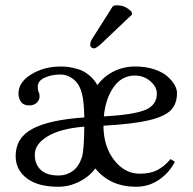

<svg xmlns="http://www.w3.org/2000/svg" viewBox="-20 -693 728 725"><path d="M406.7 -670.4Q412.6 -672.9 421.4 -672.9Q450.7 -672.9 470.2 -654.3Q470.2 -654.3 476.6 -649.4L479 -638.7L364.3 -529.8Q343.3 -510.3 335.4 -510.3Q329.6 -510.3 325.2 -513.9Q320.8 -517.6 320.8 -522.5Q320.8 -535.2 327.1 -544.9ZM265.1 -386.7Q240.2 -411.6 207 -411.6Q174.8 -411.6 148.7 -399.7Q122.6 -387.7 122.6 -366.2Q122.6 -350.6 126 -345.7Q129.4 -339.8 129.4 -327.6Q129.4 -315.4 118.7 -305.2Q107.9 -294.9 90.3 -294.9Q68.8 -294.9 59.3 -308.3Q49.8 -321.8 49.8 -339.8Q49.8 -382.8 98.1 -412.4Q146.5 -441.9 210 -441.9Q223.6 -441.9 237.3 -440.2Q251 -438.5 272.9 -432.4Q294.9 -426.3 314.7 -410.6Q334.5 -395 347.7 -371.6Q372.6 -405.3 409.9 -423.6Q447.3 -441.9 490.2 -441.9Q530.8 -441.9 562.7 -431.2Q594.7 -420.4 612.5 -404.3Q630.4 -388.2 639.4 -372.1Q648.4 -356 648.4 -341.8Q648.4 -300.3 624.5 -276.4Q600.6 -252.4 541 -238.5Q481.4 -224.6 370.6 -218.3Q371.1 -140.1 410.9 -88.6Q450.7 -37.1 507.8 -37.1Q546.9 -37.1 573.5 -50.5Q600.1 -64 624 -92.3L640.6 -82Q618.2 -39.6 579.8 -13.7Q541.5 12.2 493.7 12.2Q396 12.2 339.8 -57.1Q317.9 -26.4 279.5 -7.1Q241.2 12.2 200.2 12.2Q123 12.2 81.1 -19.8Q39.1 -51.8 39.1 -104Q39.1 -172.9 103 -206.8Q167 -240.7 298.3 -249.5Q297.4 -308.1 289.6 -339.1Q281.7 -370.1 265.1 -386.7ZM298.3 -214.8Q208 -207.5 159.7 -178.2Q111.3 -148.9 111.3 -108.9Q111.3 -73.2 133.5 -51.8Q155.8 -30.3 201.7 -30.3Q231 -30.3 254.2 -46.9Q277.3 -63.5 289.1 -98.6Q297.4 -123.5 298.3 -214.8ZM372.1 -253.4Q481.4 -259.3 526.9 -277.3Q572.3 -295.4 572.3 -339.4Q572.3 -364.7 547.9 -386.2Q523.4 -407.7 489.3 -407.7Q439.9 -407.7 409.2 -364.3Q378.4 -320.8 372.1 -253.4Z"/></svg>

Font: Libertinage
Style: b
Weight: 400
Designer: OSP
Foundry: OSP
Version: Version 1.0; 2008; OFL relea